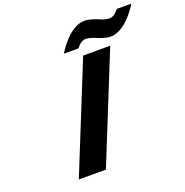

<svg xmlns="http://www.w3.org/2000/svg" viewBox="-177 -1218 1330 1378"><g transform="rotate(-20 488.0 -528.5)"><path d="M653.1 -912C653.1 -912 713.7 -885 756.6 -885C877.6 -885 975.7 -1057 975.7 -1057H864.6C864.6 -1057 831.7 -1011 796.5 -1011C756.9 -1011 720.5 -1030 720.5 -1030C720.5 -1030 660 -1057 617.1 -1057C496.1 -1057 398 -885 398 -885H509.1C509.1 -885 541.9 -931 577.1 -931C616.7 -931 653.1 -912 653.1 -912ZM730.1 -825H523.3L190 0H396.8Z"/></g></svg>

Font: Hussar
Style: BdWideOblFour
Weight: 700
Foundry: Cannot Into Space Fonts
Version: Version 2.00